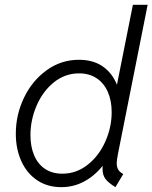

<svg xmlns="http://www.w3.org/2000/svg" viewBox="-20 -772 635 800"><path d="M407.2 -69.3Q407.2 -77.1 407.7 -81.1Q374 -39.1 330.3 -15.6Q286.6 7.8 234.9 7.8Q177.7 7.8 135 -20.8Q92.3 -49.3 69.1 -100.1Q45.9 -150.9 45.9 -214.8Q45.9 -293.5 79.8 -364.5Q113.8 -435.5 174.1 -479.2Q234.4 -522.9 309.1 -522.9Q367.7 -522.9 407.5 -495.6Q447.3 -468.3 467.3 -418.9L533.7 -752H595.2L471.7 -131.8Q466.3 -104 466.3 -91.8Q466.3 -76.7 472.4 -65.7Q478.5 -54.7 493.7 -46.9L460.9 7.8Q431.6 -10.3 419.4 -26.4Q407.2 -42.5 407.2 -69.3ZM445.3 -304.7Q445.3 -353 429 -389.6Q412.6 -426.3 382.1 -446.3Q351.6 -466.3 309.6 -466.3Q251 -466.3 204.6 -429Q158.2 -391.6 132.6 -332Q106.9 -272.5 106.9 -209Q106.9 -161.1 122.3 -124.8Q137.7 -88.4 167.5 -68.4Q197.3 -48.3 239.7 -48.3Q298.3 -48.3 345.5 -85.7Q392.6 -123 418.9 -182.4Q445.3 -241.7 445.3 -304.7Z"/></svg>

Font: Reddit Sans Fudge Light Italic
Style: Regular
Weight: 300
Italic angle: -11.25°
Designer: Stephen Hutchings
Version: Version 1.013